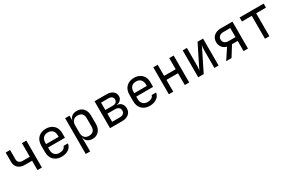

<svg xmlns="http://www.w3.org/2000/svg" viewBox="149 -1888 5101 3395"><g transform="rotate(-30 2700.0 -190.0)"><path d="M410 0V-191H263Q178 -191 128 -236Q78 -281 78 -357V-550H168V-357Q168 -318 194.5 -295Q221 -272 266 -272H410V-550H500V0Z M900 10Q803 10 743.5 -48.5Q684 -107 684 -210V-340Q684 -443 743.5 -501.5Q803 -560 900 -560Q965 -560 1013.5 -534Q1062 -508 1089 -461Q1116 -414 1116 -350V-252H772V-200Q772 -139 807 -103.5Q842 -68 900 -68Q950 -68 982.5 -87.5Q1015 -107 1022 -140H1112Q1103 -71 1045 -30.5Q987 10 900 10ZM772 -322H1028V-350Q1028 -415 994.5 -450.5Q961 -486 900 -486Q839 -486 805.5 -450.5Q772 -415 772 -350Z M1292 180V-550H1382V-445H1383Q1390 -499 1430 -529.5Q1470 -560 1532 -560Q1615 -560 1664 -505.5Q1713 -451 1713 -356V-195Q1713 -100 1664 -45Q1615 10 1532 10Q1470 10 1430 -21Q1390 -52 1383 -105H1380L1382 20V180ZM1502 -68Q1559 -68 1591 -98Q1623 -128 1623 -195V-355Q1623 -423 1591 -452.5Q1559 -482 1502 -482Q1447 -482 1414.5 -447Q1382 -412 1382 -350V-200Q1382 -138 1414.5 -103Q1447 -68 1502 -68Z M1892 0V-550H2133Q2216 -550 2264 -513Q2312 -476 2312 -412Q2312 -366 2280.5 -334.5Q2249 -303 2199 -299V-295Q2259 -291 2292 -253Q2325 -215 2325 -155Q2325 -84 2274 -42Q2223 0 2136 0ZM1980 -320H2133Q2175 -320 2199 -340Q2223 -360 2223 -396Q2223 -431 2199 -451Q2175 -471 2133 -471H1980ZM1980 -79H2136Q2183 -79 2209.5 -101Q2236 -123 2236 -163Q2236 -202 2209.5 -224Q2183 -246 2136 -246H1980Z M2700 10Q2603 10 2543.5 -48.5Q2484 -107 2484 -210V-340Q2484 -443 2543.5 -501.5Q2603 -560 2700 -560Q2765 -560 2813.5 -534Q2862 -508 2889 -461Q2916 -414 2916 -350V-252H2572V-200Q2572 -139 2607 -103.5Q2642 -68 2700 -68Q2750 -68 2782.5 -87.5Q2815 -107 2822 -140H2912Q2903 -71 2845 -30.5Q2787 10 2700 10ZM2572 -322H2828V-350Q2828 -415 2794.5 -450.5Q2761 -486 2700 -486Q2639 -486 2605.5 -450.5Q2572 -415 2572 -350Z M3092 0V-550H3182V-323H3418V-550H3508V0H3418V-241H3182V0Z M3692 0V-550H3778V-254Q3778 -211 3776.5 -165Q3775 -119 3767 -90L3996 -550H4108V0H4022V-297Q4022 -341 4023.5 -387Q4025 -433 4033 -462L3804 0Z M4263 0 4404 -214Q4346 -228 4311 -272.5Q4276 -317 4276 -378Q4276 -458 4330 -504Q4384 -550 4476 -550H4708V0H4618V-208H4502L4372 0ZM4476 -286H4618V-471H4476Q4427 -471 4397.5 -446.5Q4368 -422 4368 -378Q4368 -335 4397.5 -310.5Q4427 -286 4476 -286Z M5055 0V-468H4855V-550H5345V-468H5145V0Z"/></g></svg>

Font: JetBrainsMono NFM
Style: Regular
Weight: 400
Monospace: yes
Designer: Philipp Nurullin, Konstantin Bulenkov
Foundry: JetBrains
Version: Version 2.304; ttfautohint (v1.8.4.7-5d5b);Nerd Fonts 3.3.0